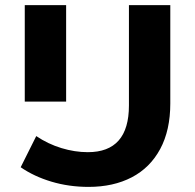

<svg xmlns="http://www.w3.org/2000/svg" viewBox="-20 -720 764 752"><path d="M61 -65 122 -187Q168 -156 220.5 -140Q273 -124 324 -124Q485 -124 485 -307V-700H647V-315Q647 -210 607.5 -136.5Q568 -63 496 -25.5Q424 12 327 12Q250 12 181.5 -8.5Q113 -29 61 -65ZM77 -700H239V-322H77Z"/></svg>

Font: Idrija
Style: Bold
Weight: 700
Designer: Julieta Ulanovsky
Foundry: Julieta Ulanovsky
Version: Version 7.200